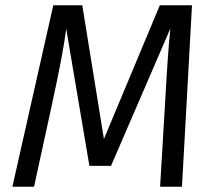

<svg xmlns="http://www.w3.org/2000/svg" viewBox="-20 -708 811 728"><path d="M670 0H587L606 -318Q617 -519 626 -600L401 -79H319L231 -599Q221 -514 176 -307L109 0H27L182 -688H292L374 -181L586 -688H708Z"/></svg>

Font: Fira Sans Book
Style: Italic
Weight: 350
Italic angle: -8°
Designer: bBox Type GmbH & Carrois Corporate GbR & Edenspiekermann AG
Foundry: bBox Type GmbH & Carrois Corporate GbR & Edenspiekermann AG
Version: Version 4.301